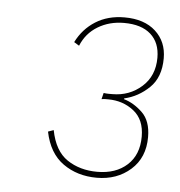

<svg xmlns="http://www.w3.org/2000/svg" viewBox="-39 -746 454 483"><g transform="rotate(5 188.5 -505.0)"><path d="M222 -301Q173 -301 137 -326.5Q101 -352 90 -406L104 -411Q114 -359 146 -337.5Q178 -316 222 -316Q269 -316 297.5 -342Q326 -368 326 -414Q326 -457 298.5 -478.5Q271 -500 234 -500Q230 -500 226 -500Q222 -500 217 -499L221 -515Q228 -514 233 -514Q238 -514 243 -514Q286 -514 317 -541.5Q348 -569 348 -615Q348 -653 324.5 -674Q301 -695 257 -695Q220 -695 191 -677.5Q162 -660 149 -628L136 -636Q153 -670 184 -689.5Q215 -709 257 -709Q307 -709 335.5 -683Q364 -657 364 -615Q364 -567 336.5 -540.5Q309 -514 274 -506L273 -504Q298 -497 320 -476Q342 -455 342 -414Q342 -362 307.5 -331.5Q273 -301 222 -301Z"/></g></svg>

Font: Prodigy Sans Thin
Style: Italic
Weight: 100
Italic angle: -13°
Designer: Wei Huang
Foundry: Wei Huang
Version: Version 1.003; ttfautohint (v1.8.3)